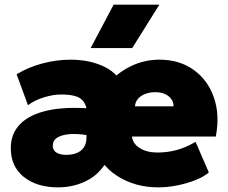

<svg xmlns="http://www.w3.org/2000/svg" viewBox="-20 -792 980 827"><path d="M229.5 15Q139.5 15 83 -29.5Q26.5 -74 26.5 -154Q26.5 -216 66.5 -257.2Q106.5 -298.5 184.5 -316Q262.5 -333.5 376.5 -324L375.5 -206Q331 -215.5 292.8 -214.8Q254.5 -214 231 -201.8Q207.5 -189.5 207.5 -164Q207.5 -144.5 223 -134.8Q238.5 -125 265.5 -125Q289 -125 308.8 -132.2Q328.5 -139.5 340.5 -156.2Q352.5 -173 352.5 -201L353.5 -311Q353.5 -343.5 330.8 -364.2Q308 -385 242.5 -385Q210.5 -385 170.2 -373Q130 -361 100.5 -339L51.5 -472Q103.5 -503.5 164.2 -519.2Q225 -535 283.5 -535Q366 -535 429 -504.8Q492 -474.5 522.5 -404L433.5 -421Q482.5 -476.5 541.5 -505.8Q600.5 -535 666.5 -535Q753 -535 814 -491.2Q875 -447.5 901.2 -372.5Q927.5 -297.5 909.5 -204H548.5Q551.5 -173.5 582 -154.2Q612.5 -135 657.5 -135Q702 -135 741.8 -146Q781.5 -157 822.5 -181L879.5 -49Q859 -31.5 823.5 -17Q788 -2.5 745.5 6.2Q703 15 661.5 15Q561 15 483.5 -35Q406 -85 376.5 -186L462.5 -203Q463 -132 431.2 -83.5Q399.5 -35 346.2 -10Q293 15 229.5 15ZM561.5 -334H727.5Q727.5 -361 705.5 -378Q683.5 -395 649.5 -395Q612 -395 587.5 -378Q563 -361 561.5 -334ZM370.5 -585 469.5 -772H666.5L549.5 -585Z"/></svg>

Font: Geologica Black
Style: Regular
Weight: 900
Designer: Sindre Bremnes, Frode Helland
Foundry: Monokrom Skriftforlag AS
Version: Version 1.010;gftools[0.9.28]